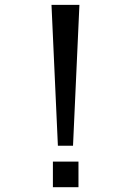

<svg xmlns="http://www.w3.org/2000/svg" viewBox="-20 -776 540 792"><path d="M192.4 -755.9H307.6L281.2 -174.8H218.8ZM198.2 -3.9V-109.4H303.7V-3.9Z"/></svg>

Font: MotoyaLCedar
Style: W3 mono
Weight: 400
Version: Version 1.01